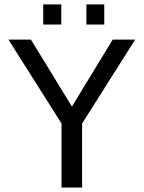

<svg xmlns="http://www.w3.org/2000/svg" viewBox="-20 -835 640 855"><path d="M345.7 -285.2V0H253.9V-285.2L17.6 -658.7H117.7L300.3 -360.4L481.9 -658.7H582ZM364.7 -725.6V-815.4H444.3V-725.6ZM172.4 -725.6V-815.4H252.9V-725.6Z"/></svg>

Font: Courier New
Style: Regular
Weight: 400
Designer: Steve Matteson
Foundry: Ascender Corporation
Version: Version 2.00.3